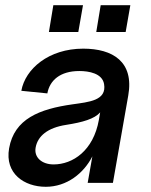

<svg xmlns="http://www.w3.org/2000/svg" viewBox="-20 -703 579 738"><path d="M156 15C237 15 302 -37 335 -102L317 0H414L473 -336C496 -466 413 -516 300 -516C167 -516 77 -438 62 -354L162 -344C171 -394 211 -430 285 -430C322 -430 373 -421 380 -380C391 -316 321 -311 259 -302C131 -284 35 -246 15 -133C-2 -36 73 15 156 15ZM117 -136C125 -180 163 -212 234 -223C298 -233 343 -246 365 -271L360 -242C339 -124 260 -71 186 -71C141 -71 110 -98 117 -136ZM168 -580H281L299 -683H185ZM350 -580H463L481 -683H367Z"/></svg>

Font: Uncut Sans Medium
Style: Italic
Weight: 500
Italic angle: -10°
Designer: Kasper Nordkvist
Foundry: Uncut Type
Version: Version 1.111;FEAKit 1.0